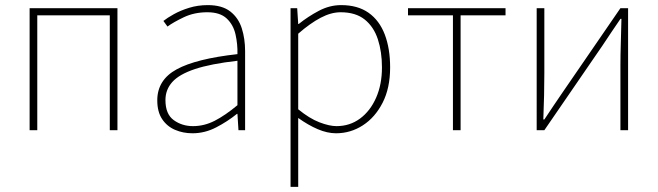

<svg xmlns="http://www.w3.org/2000/svg" viewBox="-20 -510 2576 752"><path d="M96 0V-478H440V0H410V-450H126V0Z M734 12Q697 12 665.5 -1.5Q634 -15 615 -43.5Q596 -72 596 -117Q596 -197 672 -238.5Q748 -280 910 -298Q911 -337 902.5 -375Q894 -413 868 -437.5Q842 -462 792 -462Q741 -462 700 -442.5Q659 -423 636 -406L620 -428Q635 -440 661 -454.5Q687 -469 721 -479.5Q755 -490 794 -490Q850 -490 882 -465Q914 -440 927 -399Q940 -358 940 -310V0H914L910 -64H908Q871 -34 826.5 -11Q782 12 734 12ZM736 -16Q780 -16 821 -37Q862 -58 910 -98V-272Q805 -260 743.5 -239.5Q682 -219 655 -189Q628 -159 628 -118Q628 -63 660.5 -39.5Q693 -16 736 -16Z M1118 222V-478H1144L1148 -416H1150Q1186 -445 1228.5 -467.5Q1271 -490 1316 -490Q1381 -490 1423.5 -460Q1466 -430 1487 -375Q1508 -320 1508 -246Q1508 -165 1478.5 -107.5Q1449 -50 1401 -19Q1353 12 1296 12Q1262 12 1224.5 -4Q1187 -20 1148 -48V42V222ZM1298 -16Q1350 -16 1390 -45.5Q1430 -75 1453 -127Q1476 -179 1476 -246Q1476 -307 1460 -356Q1444 -405 1408.5 -433.5Q1373 -462 1314 -462Q1277 -462 1236 -440.5Q1195 -419 1148 -378V-82Q1192 -46 1231 -31Q1270 -16 1298 -16Z M1754 0V-450H1578V-478H1960V-450H1784V0Z M2082 0V-478H2112V-224Q2112 -184 2111 -137Q2110 -90 2108 -42H2112Q2127 -65 2147 -94.5Q2167 -124 2182 -146L2410 -478H2440V0H2410V-254Q2410 -294 2411.5 -341Q2413 -388 2414 -436H2410Q2395 -414 2375 -384.5Q2355 -355 2340 -332L2112 0Z"/></svg>

Font: SourceSans3VF
Style: Regular
Weight: 200
Designer: Paul D. Hunt
Foundry: Adobe
Version: Version 3.052;hotconv 1.1.0;makeotfexe 2.6.0